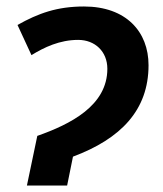

<svg xmlns="http://www.w3.org/2000/svg" viewBox="-20 -572 503 592"><path d="M95 -153 63 0H187L205 -89C352 -144 438 -232 438 -371C438 -474 369 -552 239 -552C156 -552 98 -531 34 -495L77 -402C116 -426 164 -449 221 -449C273 -449 311 -413 311 -360C311 -246 197 -189 95 -153Z"/></svg>

Font: Noto Sans SemiBold
Style: Italic
Weight: 600
Italic angle: -12°
Designer: Monotype Design Team
Foundry: Monotype Imaging Inc.
Version: Version 2.013